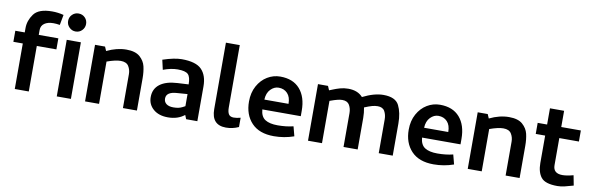

<svg xmlns="http://www.w3.org/2000/svg" viewBox="-49 -1153 4954 1604"><g transform="rotate(10 2427.5 -351.0)"><path d="M440 -637.5Q440 -670 462.5 -691.9Q485 -713.8 516.2 -713.8Q548.8 -713.8 570.6 -691.9Q592.5 -670 592.5 -637.5Q592.5 -606.2 570.6 -583.8Q548.8 -561.2 516.2 -561.2Q485 -561.2 462.5 -583.8Q440 -606.2 440 -637.5ZM20 -480V-386.2H100V0H218.8V-386.2H385V-480H218.8V-521.2Q218.8 -557.5 246.9 -577.5Q275 -597.5 323.8 -597.5Q347.5 -597.5 377.5 -592.5L393.8 -680Q345 -692.5 296.2 -692.5Q181.2 -692.5 140.6 -636.2Q100 -580 100 -517.5V-480ZM456.2 0H576.2V-480H456.2Z M696.2 -480V0H815V-358.8Q887.5 -385 931.2 -385Q980 -385 998.8 -355Q1017.5 -325 1017.5 -287.5V0H1136.2V-272.5Q1136.2 -328.8 1125.6 -373.8Q1115 -418.8 1076.9 -452.5Q1038.8 -486.2 962.5 -486.2Q881.2 -486.2 796.2 -445L781.2 -480Z M1271.2 -455 1290 -372.5Q1356.2 -397.5 1412.5 -397.5Q1478.8 -397.5 1501.2 -375Q1523.8 -352.5 1523.8 -290L1430 -285Q1333.8 -280 1281.9 -240.6Q1230 -201.2 1230 -131.2Q1230 -68.8 1276.2 -28.8Q1322.5 11.2 1400 11.2Q1483.8 11.2 1540 -33.8L1553.8 0H1648.8V-295Q1648.8 -387.5 1600.6 -437.5Q1552.5 -487.5 1431.2 -487.5Q1368.8 -487.5 1271.2 -455ZM1430 -78.8Q1392.5 -78.8 1371.2 -95Q1350 -111.2 1350 -140Q1350 -197.5 1443.8 -202.5L1528.8 -208.8V-106.2Q1522.5 -102.5 1506.2 -94.4Q1490 -86.2 1472.5 -82.5Q1455 -78.8 1430 -78.8Z M1887.5 -158.8V-687.5H1770V-123.8Q1770 11.2 1892.5 11.2Q1948.8 11.2 2000 -12.5V-91.2Q1967.5 -82.5 1942.5 -82.5Q1911.2 -82.5 1899.4 -101.9Q1887.5 -121.2 1887.5 -158.8Z M2045 -237.5Q2045 -125 2110 -56.2Q2175 12.5 2298.8 12.5Q2387.5 12.5 2468.8 -16.2L2447.5 -97.5Q2387.5 -82.5 2315 -82.5Q2246.2 -82.5 2208.8 -106.2Q2171.2 -130 2166.2 -191.2H2492.5V-237.5Q2492.5 -353.8 2434.4 -420.6Q2376.2 -487.5 2267.5 -487.5Q2208.8 -487.5 2158.1 -456.9Q2107.5 -426.2 2076.2 -369.4Q2045 -312.5 2045 -237.5ZM2373.8 -275H2168.8Q2171.2 -331.2 2201.9 -362.5Q2232.5 -393.8 2270 -393.8Q2316.2 -393.8 2345 -363.1Q2373.8 -332.5 2373.8 -275Z M2587.5 -480V0H2706.2V-358.8Q2747.5 -373.8 2770.6 -379.4Q2793.8 -385 2811.2 -385Q2855 -385 2871.9 -355Q2888.8 -325 2888.8 -287.5V0H3008.8V-267.5Q3008.8 -312.5 3000 -355Q3038.8 -371.2 3063.8 -378.1Q3088.8 -385 3111.2 -385Q3155 -385 3171.2 -355Q3187.5 -325 3187.5 -287.5V0H3306.2V-272.5Q3306.2 -363.8 3275.6 -425Q3245 -486.2 3142.5 -486.2Q3065 -486.2 2967.5 -437.5Q2925 -486.2 2843.8 -486.2Q2807.5 -486.2 2775 -476.9Q2742.5 -467.5 2718.8 -457.5Q2695 -447.5 2687.5 -445L2672.5 -480Z M3400 -237.5Q3400 -125 3465 -56.2Q3530 12.5 3653.8 12.5Q3742.5 12.5 3823.8 -16.2L3802.5 -97.5Q3742.5 -82.5 3670 -82.5Q3601.2 -82.5 3563.8 -106.2Q3526.2 -130 3521.2 -191.2H3847.5V-237.5Q3847.5 -353.8 3789.4 -420.6Q3731.2 -487.5 3622.5 -487.5Q3563.8 -487.5 3513.1 -456.9Q3462.5 -426.2 3431.2 -369.4Q3400 -312.5 3400 -237.5ZM3728.8 -275H3523.8Q3526.2 -331.2 3556.9 -362.5Q3587.5 -393.8 3625 -393.8Q3671.2 -393.8 3700 -363.1Q3728.8 -332.5 3728.8 -275Z M3942.5 -480V0H4061.2V-358.8Q4133.8 -385 4177.5 -385Q4226.2 -385 4245 -355Q4263.8 -325 4263.8 -287.5V0H4382.5V-272.5Q4382.5 -328.8 4371.9 -373.8Q4361.2 -418.8 4323.1 -452.5Q4285 -486.2 4208.8 -486.2Q4127.5 -486.2 4042.5 -445L4027.5 -480Z M4730 -86.2Q4651.2 -86.2 4651.2 -156.2V-386.2H4817.5V-480H4651.2V-617.5H4531.2V-480H4451.2V-386.2H4531.2V-153.8Q4531.2 -76.2 4565.6 -32.5Q4600 11.2 4703.8 11.2Q4733.8 11.2 4764.4 3.8Q4795 -3.8 4838.8 -16.2L4822.5 -101.2Q4766.2 -86.2 4730 -86.2Z"/></g></svg>

Font: Cambay
Style: Bold
Weight: 700
Designer: Pooja Saxena
Foundry: Pooja Saxena
Version: Version 1.096;PS 001.096;hotconv 1.0.70;makeotf.lib2.5.58329